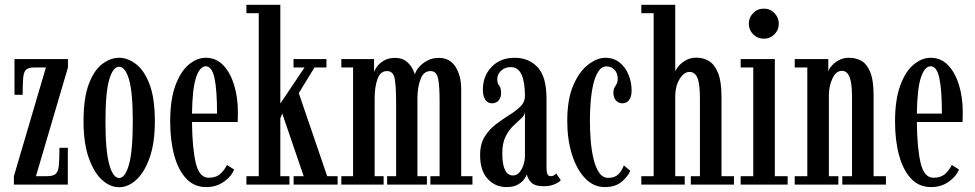

<svg xmlns="http://www.w3.org/2000/svg" viewBox="-20 -770 4066 801"><path d="M38 0V-35L171.5 -488.5H123.5Q99.5 -488.5 89.2 -479.5Q79 -470.5 76.8 -446Q74.5 -421.5 74.5 -374.5H40.5V-523.5H263.5V-488.5L130 -35H175.5Q201.5 -35 212.2 -44.5Q223 -54 225.5 -79.8Q228 -105.5 228 -153.5H263V0Z M477 11Q438.5 11 404.8 -20.2Q371 -51.5 349.8 -112.8Q328.5 -174 328.5 -263.5Q328.5 -361.5 350.5 -419.5Q372.5 -477.5 406.8 -503.2Q441 -529 477 -529Q512.5 -529 546.8 -503.2Q581 -477.5 603.5 -419.5Q626 -361.5 626 -263.5Q626 -174 604.5 -112.8Q583 -51.5 549 -20.2Q515 11 477 11ZM477 -27.5Q502.5 -27.5 518.2 -84Q534 -140.5 534 -263.5Q534 -385.5 518.2 -438.5Q502.5 -491.5 477 -491.5Q451.5 -491.5 435.8 -438.5Q420 -385.5 420 -263.5Q420 -140.5 435.8 -84Q451.5 -27.5 477 -27.5Z M840 10.5Q790 10.5 756.8 -25Q723.5 -60.5 706.8 -122.2Q690 -184 690 -263Q690 -354.5 711.8 -413.5Q733.5 -472.5 767.8 -500.8Q802 -529 838.5 -529Q882 -529 911.8 -497.5Q941.5 -466 957 -414.5Q972.5 -363 972.5 -302.5Q972.5 -292 972.2 -281.8Q972 -271.5 971.5 -261H781Q782 -153.5 796.5 -91Q811 -28.5 850 -28.5Q882.5 -28.5 900.8 -46.2Q919 -64 926.5 -82L956.5 -63Q946.5 -35 914.5 -12.2Q882.5 10.5 840 10.5ZM838.5 -493.5Q814 -493.5 798.2 -447.5Q782.5 -401.5 781 -296H885.5Q885.5 -395.5 874.8 -444.5Q864 -493.5 838.5 -493.5Z M1008 0V-35H1059.5V-715H1008V-750H1149.5V-338L1250.5 -488.5H1204.5V-523.5H1342V-488.5H1292L1226.5 -381.5L1345 -35H1388.5V0H1205V-35H1247L1157.5 -296.5L1149.5 -276.5V-35H1187.5V0Z M1404 0V-35H1453V-488.5H1404V-523.5H1540.5V-468Q1541.5 -476 1551.5 -490.5Q1561.5 -505 1580.8 -516.8Q1600 -528.5 1628.5 -528.5Q1657 -528.5 1674.5 -514.5Q1692 -500.5 1700.5 -483.8Q1709 -467 1711 -459Q1713.5 -472.5 1727 -488.8Q1740.5 -505 1762 -516.8Q1783.5 -528.5 1811.5 -528.5Q1856.5 -528.5 1880.2 -491.5Q1904 -454.5 1904 -398.5V-35H1951V0H1775.5V-35H1814V-347Q1814 -408.5 1808 -441Q1802 -473.5 1776 -473.5Q1747.5 -473.5 1735 -441.2Q1722.5 -409 1721.5 -365.5V-35H1761V0H1595V-35H1632.5V-347Q1632.5 -408.5 1626.8 -441Q1621 -473.5 1594.5 -473.5Q1566.5 -473.5 1554.8 -440.2Q1543 -407 1543 -360.5V-35H1580.5V0Z M2093.5 10.5Q2046 10.5 2014.5 -23.8Q1983 -58 1983 -121.5Q1982.5 -168 2001.5 -199Q2020.5 -230 2048.5 -251.2Q2076.5 -272.5 2104.2 -289.8Q2132 -307 2151 -325.5Q2170 -344 2170 -370.5Q2170 -426.5 2156 -458.2Q2142 -490 2110.5 -490Q2086 -490 2070.2 -474.8Q2054.5 -459.5 2054.5 -440Q2054.5 -422 2062.5 -412.8Q2070.5 -403.5 2070.5 -382.5Q2070.5 -363 2060.2 -351Q2050 -339 2032.5 -339Q2014.5 -339 2004.5 -354.2Q1994.5 -369.5 1994.5 -396Q1994.5 -453 2031 -491Q2067.5 -529 2127 -529Q2186 -529 2223 -489.5Q2260 -450 2260 -358V-73.5Q2260 -50.5 2264.2 -42.8Q2268.5 -35 2277.5 -35Q2286 -35 2291.8 -39Q2297.5 -43 2300.5 -46.5L2319.5 -18Q2312 -9 2292.8 -1Q2273.5 7 2249 7Q2211.5 7 2196.2 -8.8Q2181 -24.5 2178 -42.5Q2175.5 -35 2166.5 -22.2Q2157.5 -9.5 2139.8 0.5Q2122 10.5 2093.5 10.5ZM2120 -38Q2136 -38 2147 -51Q2158 -64 2164 -82.8Q2170 -101.5 2170 -118V-303Q2168.5 -288.5 2154 -275.5Q2139.5 -262.5 2121.2 -245Q2103 -227.5 2089.2 -200.2Q2075.5 -173 2075.5 -131Q2075.5 -38 2120 -38Z M2503 10.5Q2456 10.5 2420.8 -26.5Q2385.5 -63.5 2366 -126Q2346.5 -188.5 2346.5 -265.5Q2346.5 -356.5 2372 -414.8Q2397.5 -473 2434.5 -501Q2471.5 -529 2505.5 -529Q2540.5 -529 2565 -509.2Q2589.5 -489.5 2602.2 -458.2Q2615 -427 2615 -392.5Q2615 -367 2604.8 -353Q2594.5 -339 2577.5 -339Q2560 -339 2549.5 -351Q2539 -363 2539 -383.5Q2539 -396 2543.2 -403.8Q2547.5 -411.5 2552.2 -419.5Q2557 -427.5 2557 -441Q2557 -465.5 2543.2 -479.2Q2529.5 -493 2510.5 -493Q2490 -493 2476.5 -472.5Q2463 -452 2455.2 -418.8Q2447.5 -385.5 2444.2 -346Q2441 -306.5 2441 -269Q2441 -228 2444.2 -185.8Q2447.5 -143.5 2456 -107.5Q2464.5 -71.5 2479.5 -49.8Q2494.5 -28 2517.5 -28Q2545 -28 2560 -43.2Q2575 -58.5 2582.5 -80L2609.5 -57.5Q2599.5 -33.5 2573.2 -11.5Q2547 10.5 2503 10.5Z M2655.5 0V-35H2707V-715H2655.5V-750H2797V-472Q2798 -477.5 2808.8 -491.5Q2819.5 -505.5 2839.2 -517.5Q2859 -529.5 2886.5 -529.5Q2914 -529.5 2937.5 -515.5Q2961 -501.5 2975.5 -466Q2990 -430.5 2990 -366.5V-35H3042V0H2862V-35H2900V-358Q2900 -420.5 2889.5 -445.2Q2879 -470 2856.5 -470Q2834 -470 2816 -441.5Q2798 -413 2797 -372V-35H2836.5V0Z M3167 -608.5Q3140.5 -608.5 3122.2 -626.8Q3104 -645 3104 -671.5Q3104 -697 3122.2 -715.5Q3140.5 -734 3167 -734Q3192.5 -734 3210.8 -715.5Q3229 -697 3229 -671.5Q3229 -645 3210.8 -626.8Q3192.5 -608.5 3167 -608.5ZM3070 0V-35H3122.5V-488.5H3070V-523.5H3212.5V-35H3266V0Z M3295.5 0V-35H3348V-488.5H3295.5V-523.5H3435.5V-471Q3437.5 -481 3448.8 -494.5Q3460 -508 3478.8 -518.5Q3497.5 -529 3523.5 -529Q3549.5 -529 3572.5 -516.8Q3595.5 -504.5 3610 -470.5Q3624.5 -436.5 3624.5 -371.5V-35H3676V0H3494V-35H3534.5V-365.5Q3534.5 -423 3524.2 -448.8Q3514 -474.5 3492 -474.5Q3468.5 -474.5 3453.5 -443.8Q3438.5 -413 3438 -374V-35H3477.5V0Z M3864 10.5Q3814 10.5 3780.8 -25Q3747.5 -60.5 3730.8 -122.2Q3714 -184 3714 -263Q3714 -354.5 3735.8 -413.5Q3757.5 -472.5 3791.8 -500.8Q3826 -529 3862.5 -529Q3906 -529 3935.8 -497.5Q3965.5 -466 3981 -414.5Q3996.5 -363 3996.5 -302.5Q3996.5 -292 3996.2 -281.8Q3996 -271.5 3995.5 -261H3805Q3806 -153.5 3820.5 -91Q3835 -28.5 3874 -28.5Q3906.5 -28.5 3924.8 -46.2Q3943 -64 3950.5 -82L3980.5 -63Q3970.5 -35 3938.5 -12.2Q3906.5 10.5 3864 10.5ZM3862.5 -493.5Q3838 -493.5 3822.2 -447.5Q3806.5 -401.5 3805 -296H3909.5Q3909.5 -395.5 3898.8 -444.5Q3888 -493.5 3862.5 -493.5Z"/></svg>

Font: Imbue 10pt Medium
Style: Regular
Weight: 500
Designer: Tyler Finck
Foundry: Etcetera Type Company
Version: Version 1.102; ttfautohint (v1.8.3)